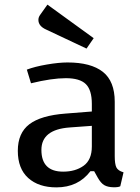

<svg xmlns="http://www.w3.org/2000/svg" viewBox="-20 -798 604 830"><path d="M476 -358V-123Q476 -89 483 -74.5Q490 -60 514 -53L500 7Q493 12 469.5 11.5Q446 11 431 2.5Q416 -6 402 -31L387 -58H371Q318 12 224 12Q147 12 102 -28.5Q57 -69 57 -146Q57 -223 107 -261Q157 -299 263 -307L377 -316V-349Q377 -409 351 -434.5Q325 -460 264.5 -460Q204 -460 114 -438L96 -497Q130 -510 182 -519Q234 -528 272 -528Q373 -528 424.5 -487.5Q476 -447 476 -358ZM377 -165V-254L281 -247Q159 -238 159 -150Q159 -56 253 -56Q306 -56 341.5 -81.5Q377 -107 377 -165ZM146 -712Q146 -723 153 -733L185 -778L385 -633L354 -588L180 -670Q146 -685 146 -712Z"/></svg>

Font: Voces
Style: Regular
Weight: 400
Designer: Ana Paula Megda, Pablo Ugerman
Foundry: Ana Paula Megda, Pablo Ugerman
Version: Version 1.003